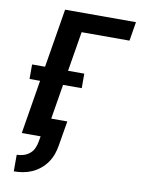

<svg xmlns="http://www.w3.org/2000/svg" viewBox="-102 -803 804 1094"><g transform="rotate(10 300.0 -256.0)"><path d="M56 223V127Q75 127 95 121Q115 115 130.5 102Q146 89 154.5 70.5Q163 52 166 33L172 0H63L114 -311H53V-395H128L184 -735H594L576 -625H299L261 -395H355V-311H247L214 -110H307L283 33Q279 59 270 84.5Q261 110 245 133Q229 156 207 174Q185 192 160 203Q135 214 108.5 218.5Q82 223 56 223Z"/></g></svg>

Font: Iosevka Aile Extrabold Oblique
Style: Regular
Weight: 800
Italic angle: -9°
Designer: Belleve Invis
Foundry: Belleve Invis
Version: Version 31.1.0; ttfautohint (v1.8.4)